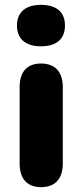

<svg xmlns="http://www.w3.org/2000/svg" viewBox="-20 -763 339 792"><path d="M149 -572C213 -572 248 -602 248 -658C248 -713 213 -743 149 -743C86 -743 50 -713 50 -658C50 -602 86 -572 149 -572ZM149 9C208 9 239 -26 239 -88V-404C239 -467 207 -501 149 -501C92 -501 61 -467 61 -404V-88C61 -26 92 9 149 9Z"/></svg>

Font: Nunito Black
Style: Regular
Weight: 900
Designer: Vernon Adams
Foundry: Vernon Adams
Version: Version 3.602